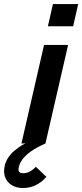

<svg xmlns="http://www.w3.org/2000/svg" viewBox="-91 -710 407 950"><path d="M170.9 -689.9H295.9L271 -580.1H146ZM133.8 0Q133.3 0 127.2 2.9Q121.1 5.9 115 8.8Q108.9 11.7 98.9 16.6Q88.9 21.5 79.8 27.3Q70.8 33.2 60.5 40.3Q50.3 47.4 41.3 55.7Q32.2 64 24.4 73.2Q16.6 82.5 10.7 93.3Q4.9 104 2.4 115.2Q-2 134.8 4.4 140.9Q10.7 147 24.4 147Q56.6 147 86.4 115.2L138.7 165Q89.8 220.2 23.4 220.2Q-26.4 220.2 -52.5 189Q-78.6 157.7 -67.4 108.9Q-62.5 88.4 -50.3 69.8Q-38.1 51.3 -23.7 39.1Q-9.3 26.9 4.2 17.6Q17.6 8.3 26.4 3.9L35.6 0H15.1L127 -487.8H246.1Z"/></svg>

Font: HK Grotesk Legacy
Style: Bold Italic
Weight: 700
Italic angle: -13°
Designer: Alfredo Marco Pradil
Foundry: Hanken Design Co.
Version: Version 2.022;PS 002.022;hotconv 1.0.88;makeotf.lib2.5.64775